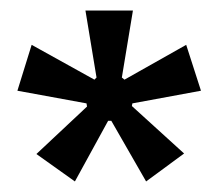

<svg xmlns="http://www.w3.org/2000/svg" viewBox="-20 -719 414 364"><path d="M122 -375 49 -427 145 -517 144 -523 13 -547 40 -634 159 -568 163 -572 142 -699H232L211 -572L216 -568L333 -634L361 -547L231 -523L230 -518L329 -428L257 -375L191 -490H185Z"/></svg>

Font: Bricolage Grotesque 17pt
Style: Regular
Weight: 400
Version: Version 1.001;gftools[0.9.33.dev8+g029e19f]